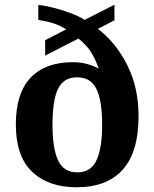

<svg xmlns="http://www.w3.org/2000/svg" viewBox="-20 -782 653 812"><path d="M304 10Q185 10 116 -55.5Q47 -121 47 -255Q47 -388 109.5 -453.5Q172 -519 288 -519Q321 -519 349.5 -511Q378 -503 397 -492Q387 -524 368.5 -556Q350 -588 312 -619L171 -547V-612L260 -658Q235 -674 207 -683Q179 -692 142 -698V-761Q167 -759 203 -750Q239 -741 276 -727.5Q313 -714 338 -698L464 -762V-696L394 -660Q471 -601 518.5 -506Q566 -411 566 -291Q566 -139 499 -64.5Q432 10 304 10ZM307 -53Q364 -53 388 -104Q412 -155 412 -254Q412 -356 388 -405.5Q364 -455 306 -455Q249 -455 225.5 -406.5Q202 -358 202 -254Q202 -155 225.5 -104Q249 -53 307 -53Z"/></svg>

Font: Noto Serif Thai
Style: Bold
Weight: 700
Designer: Monotype Design Team
Foundry: Monotype Imaging Inc.
Version: Version 2.002; ttfautohint (v1.8.4.7-5d5b)